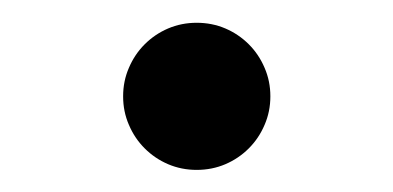

<svg xmlns="http://www.w3.org/2000/svg" viewBox="-20 -140 352 172"><path d="M90.3 -53.7Q90.3 -67.4 95.5 -79.3Q100.6 -91.3 109.6 -100.3Q118.7 -109.4 130.6 -114.5Q142.6 -119.6 156.2 -119.6Q169.9 -119.6 181.9 -114.5Q193.8 -109.4 202.9 -100.3Q211.9 -91.3 217 -79.3Q222.2 -67.4 222.2 -53.7Q222.2 -40 217 -28.1Q211.9 -16.1 202.9 -7.1Q193.8 2 181.9 7.1Q169.9 12.2 156.2 12.2Q142.6 12.2 130.6 7.1Q118.7 2 109.6 -7.1Q100.6 -16.1 95.5 -28.1Q90.3 -40 90.3 -53.7Z"/></svg>

Font: Andika APac
Style: Regular
Weight: 400
Designer: Victor Gaultney, Annie Olsen, Julie Remington, Don Collingsworth, Eric Hays, Becca Hirsbrunner
Foundry: SIL International
Version: Version 5.000